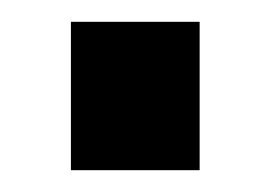

<svg xmlns="http://www.w3.org/2000/svg" viewBox="-20 -156 248 176"><path d="M163 0H45V-136H163Z"/></svg>

Font: Non Bureau Medium
Style: Regular
Weight: 500
Designer: Jona Saucedo
Foundry: Non Foundry
Version: Version 1.000; ttfautohint (v1.8.4)